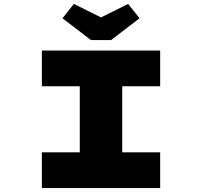

<svg xmlns="http://www.w3.org/2000/svg" viewBox="-20 -957 1028 977"><path d="M193 0V-182H386V-518H193V-700H795V-518H602V-182H795V0ZM443 -753 298 -864 356 -937 509 -861H479L632 -937L690 -864L545 -753Z"/></svg>

Font: Lexend Zetta Black
Style: Regular
Weight: 900
Designer: Bonnie Shaver-Troup, Thomas Jockin
Foundry: Lexend
Version: Version 1.007